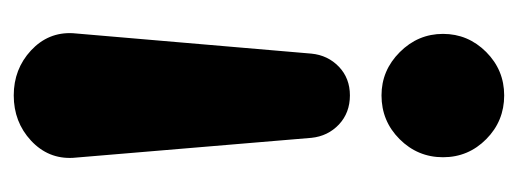

<svg xmlns="http://www.w3.org/2000/svg" viewBox="-262 -490 768 285"><g transform="rotate(90 122.5 -348.0)"><path d="M122.1 -529.8Q85 -529.8 57.9 -556.9Q30.8 -584 30.8 -621.1Q30.8 -658.2 57.6 -685.1Q84.5 -711.9 122.1 -711.9Q160.2 -711.9 187 -685.3Q213.9 -658.7 213.9 -621.1Q213.9 -583.5 187 -556.6Q160.2 -529.8 122.1 -529.8ZM185.1 -425.8 214.8 -71.8Q216.8 -35.2 189.2 -9.5Q161.6 16.1 122.1 16.1Q83 16.1 55.4 -9.5Q27.8 -35.2 29.8 -71.8L60.1 -425.8Q62.5 -450.2 79.6 -466.6Q96.7 -482.9 122.1 -482.9Q147.9 -482.9 165.3 -466.6Q182.6 -450.2 185.1 -425.8Z"/></g></svg>

Font: LT Saeada
Style: Bold
Weight: 700
Designer: Daniel Lyons
Foundry: LyonsType
Version: Version 1.001